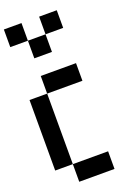

<svg xmlns="http://www.w3.org/2000/svg" viewBox="-203 -1202 906 1279"><g transform="rotate(-20 250.0 -562.5)"><path d="M0 -125V-625H125V-125ZM0 -1000V-1125H125V-1000ZM125 -125H375V0H125ZM125 -625V-750H375V-625ZM125 -875V-1000H250V-875ZM250 -1000V-1125H375V-1000Z"/></g></svg>

Font: GalmuriMono7 Regular
Style: Regular
Weight: 400
Designer: Lee Minseo (quiple)
Version: Version 2.399;hotconv 1.1.1;makeotfexe 2.6.0 DEVELOPMENT